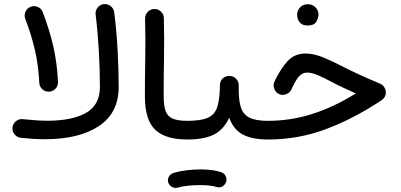

<svg xmlns="http://www.w3.org/2000/svg" viewBox="-20 -662 1972 944"><path d="M41.5 -34.2Q43 -53.2 57.9 -65.7Q72.8 -78.1 91.3 -76.2Q126 -72.8 155.5 -70.6Q185.1 -68.4 213.4 -68.4Q334.5 -68.4 402.8 -106.9Q471.2 -145.5 471.2 -234.4Q471.2 -319.8 465.8 -414.1Q460.4 -508.3 450.2 -589.8Q447.8 -608.9 459.5 -624Q471.2 -639.2 489.7 -641.6Q508.3 -644 523.7 -632.3Q539.1 -620.6 541.5 -601.6Q552.7 -514.6 558.1 -418.9Q563.5 -323.2 563.5 -234.4Q563.5 -106.9 466.3 -42.2Q369.1 22.5 201.2 22.5Q172.9 22.5 144.3 20.8Q115.7 19 83 15.6Q64 13.2 51.8 -1.2Q39.6 -15.6 41.5 -34.2ZM104 -569.8Q97.7 -587.9 105.7 -605.2Q113.8 -622.6 131.3 -628.9Q148.9 -635.7 166.5 -627.7Q184.1 -619.6 190.4 -601.6Q223.1 -516.1 241.7 -435.8Q260.3 -355.5 265.1 -260.7Q266.6 -241.7 254.2 -227.3Q241.7 -212.9 222.7 -211.4Q203.6 -210 189.2 -222.2Q174.8 -234.4 173.3 -253.4Q168.9 -340.8 151.6 -416.3Q134.3 -491.7 104 -569.8Z M692.4 -188.5Q692.4 -280.8 694.1 -373.8Q695.8 -466.8 693.4 -569.8Q692.9 -588.9 705.8 -603Q718.8 -617.2 737.8 -617.7Q756.3 -618.7 770.8 -605.5Q785.2 -592.3 785.6 -573.2Q788.1 -471.7 786.4 -377.4Q784.7 -283.2 784.7 -189.9Q784.7 -144 793.9 -117.2Q803.2 -90.3 828.4 -79.1Q853.5 -67.9 900.9 -67.9H901.4Q920.4 -67.9 933.8 -54.4Q947.3 -41 947.3 -22Q947.3 -2.9 933.8 10.5Q920.4 23.9 901.4 23.9H900.9Q793.5 23.9 742.9 -24.2Q692.4 -72.3 692.4 -188.5Z M855 -22Q855 -41 868.7 -54.4Q882.3 -67.9 901.4 -67.9Q970.7 -67.9 1004.4 -84.2Q1038.1 -100.6 1049.3 -139.4Q1060.5 -178.2 1061.5 -245.1Q1062.5 -266.1 1076.9 -278.1Q1091.3 -290 1110.8 -288.6Q1129.9 -287.6 1142.3 -273.2Q1154.8 -258.8 1153.8 -240.2Q1152.3 -176.8 1162.8 -138.9Q1173.3 -101.1 1204.8 -84.5Q1236.3 -67.9 1296.9 -67.9H1297.4Q1316.4 -67.9 1329.8 -54.4Q1343.3 -41 1343.3 -22Q1343.3 -2.9 1329.8 10.5Q1316.4 23.9 1297.4 23.9H1296.9Q1220.7 23.9 1174.6 -0.2Q1128.4 -24.4 1106.9 -83Q1078.6 -22.9 1030 0.5Q981.4 23.9 901.4 23.9Q882.3 23.9 868.7 10.5Q855 -2.9 855 -22ZM807.1 234.9Q802.7 220.7 810.1 207Q817.4 193.4 832.5 188.5Q858.9 180.2 894.8 175.5Q930.7 170.9 965.8 170.9Q1033.2 170.9 1073.2 187Q1087.9 194.8 1092.3 211.2Q1096.7 227.5 1087.4 241.2Q1071.8 264.6 1045.4 257.3Q1013.2 248 965.8 248Q932.6 248 902.8 251.2Q873 254.4 853.5 260.7Q838.9 264.6 825.2 256.8Q811.5 249 807.1 234.9Z M1481.9 -398.9Q1522.9 -398.9 1570.6 -379.2Q1618.2 -359.4 1672.4 -331.1Q1739.7 -296.4 1849.1 -250.5Q1861.3 -245.6 1869.1 -233.4Q1877 -221.2 1877 -208Q1877 -183.1 1855.5 -168.9Q1719.7 -78.6 1583.3 -27.3Q1446.8 23.9 1297.4 23.9Q1278.3 23.9 1264.6 10Q1251 -3.9 1251 -22Q1251 -40.5 1264.6 -54.2Q1278.3 -67.9 1297.4 -67.9Q1409.2 -67.9 1515.6 -101.8Q1622.1 -135.7 1729.5 -202.6Q1696.8 -217.3 1668 -230.7Q1639.2 -244.1 1613.3 -257.8Q1571.8 -280.3 1541.7 -292.7Q1511.7 -305.2 1490.2 -305.2Q1466.8 -305.2 1449.7 -285.9Q1432.6 -266.6 1412.6 -221.7Q1406.7 -207 1386.5 -198.7Q1366.2 -190.4 1346.2 -202.6Q1333.5 -210.9 1327.6 -227.5Q1321.8 -244.1 1329.6 -261.2Q1358.9 -323.7 1393.8 -361.3Q1428.7 -398.9 1481.9 -398.9ZM1440.9 -590.8Q1440.9 -610.4 1455.3 -625.7Q1469.7 -641.1 1492.7 -641.1Q1508.8 -641.1 1520 -634.5Q1531.2 -627.9 1537.6 -617.7Q1545.9 -605.5 1545.9 -590.3Q1545.9 -574.2 1535.2 -555.4Q1524.4 -536.6 1492.7 -536.6Q1471.7 -536.6 1460.4 -545.9Q1449.2 -555.2 1444.8 -567.4Q1440.9 -577.6 1440.9 -590.8Z"/></svg>

Font: Mikhak-DS2-FD Medium
Style: Regular
Weight: 500
Designer: Amin Abedi
Version: Version 3.4